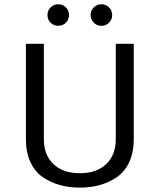

<svg xmlns="http://www.w3.org/2000/svg" viewBox="-20 -853 740 890"><path d="M285.4 -818.8Q300 -804.2 300 -783.3Q300 -762.5 285.4 -747.9Q270.8 -733.3 250 -733.3Q229.2 -733.3 214.6 -747.9Q200 -762.5 200 -783.3Q200 -804.2 214.6 -818.8Q229.2 -833.3 250 -833.3Q270.8 -833.3 285.4 -818.8ZM485.4 -818.8Q500 -804.2 500 -783.3Q500 -762.5 485.4 -747.9Q470.8 -733.3 450 -733.3Q429.2 -733.3 414.6 -747.9Q400 -762.5 400 -783.3Q400 -804.2 414.6 -818.8Q429.2 -833.3 450 -833.3Q470.8 -833.3 485.4 -818.8ZM100 -650H183.3V-208.3Q183.3 -134.2 227.9 -92.1Q272.5 -50 350 -50Q427.5 -50 472.1 -92.1Q516.7 -134.2 516.7 -208.3V-650H600V-208.3Q600 -146.7 578.8 -101.3Q557.5 -55.8 520.8 -31.2Q484.2 -6.7 441.7 5Q399.2 16.7 350 16.7Q300.8 16.7 258.3 5Q215.8 -6.7 179.2 -31.2Q142.5 -55.8 121.2 -101.3Q100 -146.7 100 -208.3Z"/></svg>

Font: BoonBaan
Style: Regular
Weight: 400
Designer: Sungsit Sawaiwan
Foundry: FontUni
Version: Version 2.0